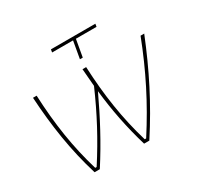

<svg xmlns="http://www.w3.org/2000/svg" viewBox="-150 -874 1075 1048"><g transform="rotate(-30 387.0 -350.0)"><path d="M473 0H506C616 -169 699 -334 774 -520H751C681 -339 602 -182 497 -19H488C440 -179 416 -340 408 -520H385L394 -410C333 -270 267 -146 185 -19H176C128 -179 104 -338 96 -520H73C84 -337 109 -169 161 0H194C274 -124 337 -244 398 -374C412 -246 436 -124 473 0ZM400 -574H418L437 -682H567L570 -700H290L287 -682H419Z"/></g></svg>

Font: Fixel Text 20240404 Thin
Style: Italic
Weight: 100
Width: 4
Italic angle: -10°
Designer: AlfaBravo + MacPaw
Foundry: Kyrylo Tkachov, Marchela Mozhyna, Serhii Makarenko, Maria Weinstein, Zakhar Kryvoshyya
Version: Version 1.211;Glyphs 3.2 (3225)